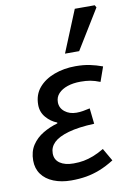

<svg xmlns="http://www.w3.org/2000/svg" viewBox="-87 -815 598 881"><g transform="rotate(-10 212.0 -374.5)"><path d="M173 12Q127 12 91 -2.5Q55 -17 35.5 -44Q16 -71 16 -108Q16 -150 35.5 -179.5Q55 -209 87 -228Q119 -247 155 -257V-261Q126 -272 104.5 -297Q83 -322 83 -356Q83 -403 110 -435Q137 -467 182.5 -484Q228 -501 282 -501Q319 -501 348 -495Q377 -489 407 -478L383 -410Q358 -420 338 -423.5Q318 -427 293 -427Q258 -427 231.5 -418Q205 -409 189.5 -392.5Q174 -376 174 -352Q174 -325 196 -307.5Q218 -290 250 -290Q266 -290 280.5 -292.5Q295 -295 313 -299L321 -226Q247 -223 200 -209.5Q153 -196 131.5 -175Q110 -154 110 -125Q110 -95 133.5 -79Q157 -63 197 -63Q223 -63 244.5 -67Q266 -71 289.5 -80Q313 -89 340 -105L374 -46Q339 -24 307 -11.5Q275 1 243 6.5Q211 12 173 12ZM245 -566 325 -761H418L424 -750L311 -566Z"/></g></svg>

Font: Source Sans 3 Medium
Style: Italic
Weight: 500
Italic angle: -11°
Designer: Paul D. Hunt
Foundry: Adobe
Version: Version 3.052;hotconv 1.1.0;makeotfexe 2.6.0